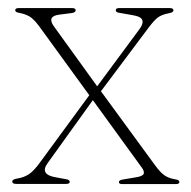

<svg xmlns="http://www.w3.org/2000/svg" viewBox="-20 -466 483 486"><path d="M117 -398.5 226 -247.5 332.5 -391.5Q343.5 -406 340.2 -415.2Q337 -424.5 313.5 -428L282.5 -433.5Q273 -434.5 273 -440Q273 -445.5 281 -445.5H410.5Q419 -445.5 419 -439.5Q419 -434.5 407.5 -432.5Q389 -429 379.2 -421.5Q369.5 -414 355 -394.5L235.5 -235L373 -47Q387 -28 397.8 -21.2Q408.5 -14.5 424 -12Q434 -10.5 434 -5.5Q434 0 425.5 0H289.5Q281 0 281 -5Q281 -10 290.5 -11.5L323 -17Q340.5 -19.5 343.5 -25.8Q346.5 -32 338 -43L215 -212.5L100.5 -53Q79.5 -24 122 -17L146.5 -12.5Q156.5 -11.5 156.5 -5.5Q156.5 -0.5 147.5 -0.5H21Q11 -0.5 11 -6.5Q11 -12 23 -14Q40 -16.5 52.8 -24.8Q65.5 -33 81 -54.5L206 -225L79.5 -399Q65.5 -418 54.8 -424.2Q44 -430.5 28.5 -433.5Q18.5 -435 18.5 -440Q18.5 -445.5 27 -445.5H163Q171.5 -445.5 171.5 -440Q171.5 -434.5 162 -433L130.5 -429Q97.5 -425 117 -398.5Z"/></svg>

Font: Fraunces 72pt Thin
Style: Regular
Weight: 100
Version: Version 1.000;[b76b70a41]